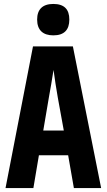

<svg xmlns="http://www.w3.org/2000/svg" viewBox="-20 -952 540 972"><path d="M250 -773C306 -773 331 -802 331 -853C331 -905 305 -932 250 -932C196 -932 168 -905 168 -853C168 -800 197 -773 250 -773ZM8 0H149L177 -166H325L354 0H492L349 -717H147ZM227 -456C234 -495 245 -557 251 -598C256 -557 266 -497 273 -456L303 -291H199Z"/></svg>

Font: Noto Sans Mono ExtraCondensed ExtraBold
Style: Regular
Weight: 800
Width: 2
Designer: Monotype Design Team
Foundry: Monotype Imaging Inc.
Version: Version 2.014